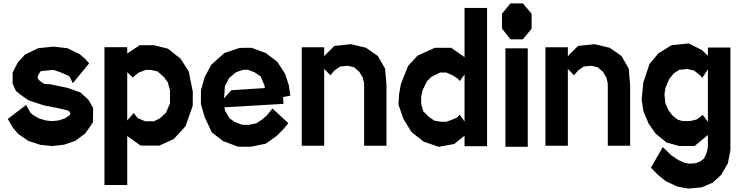

<svg xmlns="http://www.w3.org/2000/svg" viewBox="-20 -850 4331 1120"><path d="M495.1 -268.6 523.4 -219.7 522 -136.2 477.5 -71.8 418.9 -28.3 353.5 -5.9 283.7 2 216.8 -4.9 146 -27.8 85.9 -68.8 54.2 -106.4 25.4 -156.2 132.3 -237.8 156.7 -193.8 170.9 -180.2 205.1 -160.2 245.6 -147.5 284.2 -143.6 322.8 -147.5 357.9 -159.2 384.3 -176.3 390.6 -185.5V-189L385.3 -198.2L376 -205.6L322.8 -218.3L239.7 -234.4L183.1 -252.4L146 -265.1L109.4 -290.5L72.3 -320.3L53.7 -362.3V-426.8L83.5 -484.9L125.5 -531.7L202.1 -568.8L292 -578.1L373 -568.8L443.8 -534.7L475.1 -508.3L500 -480.5L404.8 -364.7L386.7 -401.9L374.5 -410.2L334.5 -427.7L291 -442.4L240.7 -437.5L217.3 -434.6L203.6 -413.1L198.7 -396.5L206.5 -383.8L214.8 -376.5L237.3 -360.8L273.4 -358.4L374 -337.4L448.7 -311Z M1033.2 -507.8 1080.6 -434.6 1104.5 -315.9V-233.9L1062 -113.3L993.2 -38.6L908.7 -0.5H800.8L722.2 -56.2V229H589.4V-574.7H722.2V-538.1L794.9 -586.4H877.9L960 -565.9ZM947.3 -191.4 971.7 -246.1V-323.2L959 -369.6L935.5 -401.4L898.9 -433.6L861.8 -441.9H829.1L787.6 -425.8L755.9 -399.4L754.4 -397.9L722.2 -428.7V-147L759.8 -190.4L784.2 -160.2L827.6 -142.6H877.9L912.1 -159.2Z M1512.2 -155.3 1537.1 -177.7 1569.3 -216.8 1662.1 -131.8 1630.4 -93.3 1594.7 -57.6 1529.8 -11.7 1443.4 5.9H1379.4L1365.7 4.9L1280.3 -27.8L1215.3 -78.1L1172.9 -169.4L1151.9 -243.2L1152.3 -323.7L1173.8 -399.9L1211.9 -471.7L1289.1 -541L1378.9 -570.8L1447.3 -571.3L1529.8 -541L1597.2 -490.2L1642.6 -420.4L1664.6 -354L1673.8 -292L1630.9 -283.7L1633.8 -244.1L1289.1 -224.1L1293 -203.6L1319.3 -159.7L1348.1 -139.2L1392.6 -122.1L1429.7 -121.6L1475.1 -130.4ZM1357.9 -429.2 1316.9 -395.5 1292 -347.7 1287.1 -276.4 1329.1 -323.7 1524.9 -336.4 1522.9 -351.6 1500.5 -404.3 1464.4 -428.7 1424.3 -443.4H1401.4Z M2184.1 -523.4 2226.6 -449.2 2234.4 -352.5V0H2104V-363.8L2095.7 -398.4L2076.2 -430.7L2045.4 -457.5L2008.3 -466.3L1964.4 -461.9L1931.6 -439.5L1907.2 -411.1L1871.1 -448.2V0H1740.2V-574.2H1871.1V-521L1880.4 -532.7L1930.7 -582L2027.3 -592.3L2115.2 -571.3Z M2689.9 -516.6V-803.7H2821.3V2.9H2689.9V-58.6L2629.4 -9.8L2539.6 6.3L2452.1 -23.4L2380.4 -79.6L2333.5 -155.8L2304.2 -240.2L2308.1 -301.8L2318.8 -360.4L2360.8 -465.8L2415.5 -525.4L2517.1 -571.3H2611.8ZM2647.9 -165 2661.1 -181.2 2689.9 -141.1V-415.5L2661.6 -377L2651.4 -390.6L2620.1 -410.6L2584 -426.8H2546.9L2496.6 -401.9L2470.7 -376L2445.3 -324.2L2437 -286.6V-243.7L2448.7 -201.2L2480.5 -169.4L2513.7 -146L2550.8 -140.1L2583 -139.6L2616.2 -151.4Z M3058.6 6.3H2928.2V-567.9H3058.6ZM3081.1 -682.6 3030.3 -620.6H2957.5L2908.2 -683.6V-770L2957.5 -830.1H3030.3L3081.1 -770Z M3605.5 -523.4 3647.9 -449.2 3655.8 -352.5V0H3525.4V-363.8L3517.1 -398.4L3497.6 -430.7L3466.8 -457.5L3429.7 -466.3L3385.7 -461.9L3353 -439.5L3328.6 -411.1L3292.5 -448.2V0H3161.6V-574.2H3292.5V-521L3301.8 -532.7L3352.1 -582L3448.7 -592.3L3536.6 -571.3Z M4109.4 -524.4V-572.8H4240.7V25.9L4226.1 102.5L4187 169.9L4136.7 215.8L4072.3 243.2L3994.1 250L3931.2 238.3L3865.7 208L3819.3 171.4L3776.9 128.4L3846.2 7.8L3896 55.7L3936 83L3972.2 99.1L4001.5 105L4040.5 101.6L4067.9 89.8L4087.4 74.2L4102.5 39.6L4109.4 7.8V-62.5L4032.2 1.5H3940.9L3867.7 -19L3803.7 -71.3L3763.2 -129.9L3732.9 -202.1L3723.1 -270L3732.4 -368.2L3768.6 -476.6L3821.3 -539.6L3897.5 -586.4L3997.6 -596.7L4075.2 -557.6ZM4043 -152.8 4079.6 -179.7 4109.4 -139.2V-445.3L4076.7 -396L4061 -413.1L4028.3 -438.5L3988.8 -447.3L3942.9 -442.9L3911.6 -422.9L3883.3 -388.7L3861.8 -336.9L3856 -300.3L3861.3 -247.1L3878.4 -208.5L3901.9 -176.8L3932.6 -152.3L3961.4 -143.6H4004.4Z"/></svg>

Font: Gap Sans
Style: Black
Weight: 400
Designer: Alexandre Liziard and Etienne Ozeray
Foundry: Interstices.io
Version: Version 1.6.1 - December 3. 2014